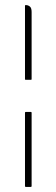

<svg xmlns="http://www.w3.org/2000/svg" viewBox="-20 -584 221 753"><path d="M78 -273V-562Q78 -564 81 -564H82Q90 -564 97 -558.5Q104 -553 104 -537V-273Q104 -271 101 -271H81Q78 -271 78 -273ZM78 146V-142Q78 -145 81 -145H101Q104 -145 104 -142V146Q104 149 101 149H81Q78 149 78 146Z"/></svg>

Font: Zain ExtraLight
Style: Regular
Weight: 200
Designer: Zain,Boutros
Foundry: Mobile Telecommunications Company (Zain), 2024
Version: Version 1.51; ttfautohint (v1.8.4)